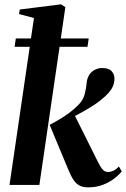

<svg xmlns="http://www.w3.org/2000/svg" viewBox="-20 -836 570 868"><path d="M23 0 133.5 -754.5 66 -772.5 69.5 -793 256.5 -816.5 275.5 -803.5 158 0ZM378 11Q356.5 11 340.8 3.5Q325 -4 312.5 -22.5Q300 -41 287 -73.5L204.5 -271.5Q231.5 -286 253.5 -299.2Q275.5 -312.5 294.8 -327Q314 -341.5 332 -359.5Q355.5 -381.5 362.8 -410Q370 -438.5 371.5 -459.5Q373.5 -482.5 383.8 -498Q394 -513.5 409.8 -521Q425.5 -528.5 442 -528.5Q472 -528.5 484.8 -514Q497.5 -499.5 497.5 -480.5Q497.5 -454.5 483.8 -433.5Q470 -412.5 449.5 -395.5Q435.5 -382 411.5 -365.8Q387.5 -349.5 358.8 -333.2Q330 -317 301 -302.5Q272 -288 247 -278L314 -322L422.5 -104.5Q435.5 -78.5 445.2 -68.5Q455 -58.5 469 -58.5Q480 -58.5 492.5 -64.2Q505 -70 517.5 -83.5L530.5 -61Q519.5 -47 498.5 -30.2Q477.5 -13.5 447 -1.2Q416.5 11 378 11ZM51.5 -662H381L375.5 -624.5H46Z"/></svg>

Font: Merriweather 120pt
Style: Bold Italic
Weight: 700
Italic angle: -7.8°
Version: Version 2.101